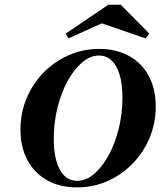

<svg xmlns="http://www.w3.org/2000/svg" viewBox="-20 -792 712 823"><path d="M309.7 11.3Q236.3 11.3 181.9 -19.4Q127.4 -50 97.6 -105.6Q67.7 -161.3 67.7 -236.3Q67.7 -308.1 94 -370.6Q120.2 -433.1 166.5 -480.6Q212.9 -528.2 274.2 -555.2Q335.5 -582.3 405.6 -582.3Q479 -582.3 533.5 -552Q587.9 -521.8 617.7 -466.1Q647.6 -410.5 647.6 -335.5Q647.6 -264.5 621.4 -201.6Q595.2 -138.7 548.4 -90.7Q501.6 -42.7 440.7 -15.7Q379.8 11.3 309.7 11.3ZM311.3 -16.9Q349.2 -16.9 383.9 -46.8Q418.5 -76.6 446 -127Q473.4 -177.4 489.1 -241.1Q504.8 -304.8 504.8 -373.4Q504.8 -430.6 493.1 -470.6Q481.5 -510.5 458.9 -532.3Q436.3 -554 404 -554Q366.9 -554 331.9 -524.2Q296.8 -494.4 269.4 -444Q241.9 -393.5 226.2 -329.4Q210.5 -265.3 210.5 -196.8Q210.5 -112.1 236.7 -64.5Q262.9 -16.9 311.3 -16.9ZM273.4 -627.4 261.3 -647.6 444.4 -771.8H497.6L619.4 -648.4L604 -627.4L395.2 -699.2L446.8 -705.6Z"/></svg>

Font: Playfair 5pt SemiExpanded Light ExtraBold
Style: Italic
Weight: 800
Italic angle: -15.6°
Version: Version 2.001;gftools[0.9.30]